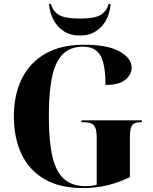

<svg xmlns="http://www.w3.org/2000/svg" viewBox="-20 -953 782 983"><path d="M405 10Q286 10 207.5 -36Q129 -82 90 -164.5Q51 -247 51 -358Q51 -467 91.5 -549.5Q132 -632 212 -678Q292 -724 409 -724Q531 -724 592.5 -689.5Q654 -655 654 -607Q654 -571 621.5 -544.5Q589 -518 520 -518Q520 -626 493.5 -670Q467 -714 405 -714Q343 -714 304 -678Q265 -642 247.5 -563.5Q230 -485 230 -358Q230 -229 248.5 -150.5Q267 -72 308.5 -36Q350 0 418 0Q432 0 446 -1.5Q460 -3 475 -7V-255Q475 -294 461 -310.5Q447 -327 413 -327H397V-337H706V-327H696Q666 -327 655.5 -310Q645 -293 645 -251V-46Q587 -18 528.5 -4Q470 10 405 10ZM389 -771Q340 -771 306 -793.5Q272 -816 253 -853Q234 -890 231 -933H241Q250 -897 280.5 -877.5Q311 -858 389 -858Q466 -858 496.5 -877.5Q527 -897 536 -933H546Q544 -890 525 -853Q506 -816 471.5 -793.5Q437 -771 389 -771Z"/></svg>

Font: Noto Serif Display SemiCondensed ExtraBold
Style: Regular
Weight: 800
Width: 4
Designer: Monotype Design Team
Foundry: Monotype Imaging Inc.
Version: Version 2.009